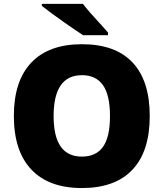

<svg xmlns="http://www.w3.org/2000/svg" viewBox="-20 -951 837 981"><path d="M745.1 -357.9Q745.1 -177.7 656.7 -84Q568.4 9.8 397.9 9.8Q230 9.8 140.4 -84.5Q50.8 -178.7 50.8 -358.9Q50.8 -537.1 139.9 -631.1Q229 -725.1 398.9 -725.1Q569.3 -725.1 657.2 -631.8Q745.1 -538.6 745.1 -357.9ZM253.9 -357.9Q253.9 -150.9 397.9 -150.9Q471.2 -150.9 506.6 -201.2Q542 -251.5 542 -357.9Q542 -464.8 506.1 -515.9Q470.2 -566.9 398.9 -566.9Q253.9 -566.9 253.9 -357.9ZM404.8 -771Q371.1 -792.5 305.4 -838.6Q239.7 -884.8 193.8 -920.9V-931.2H403.8Q429.2 -897 502.9 -817.4L531.7 -785.2V-771Z"/></svg>

Font: Open Sans ExtBd
Style: Bold
Weight: 800
Foundry: Ascender Corporation
Version: Version 1.10